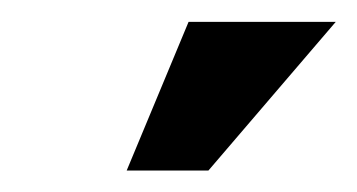

<svg xmlns="http://www.w3.org/2000/svg" viewBox="-20 -744 333 179"><path d="M155.8 -723.6H293L174.3 -585H98.1Z"/></svg>

Font: Limelight
Style: Regular
Weight: 400
Designer: Nicole Fally
Foundry: Nicole Fally
Version: Version 1.002